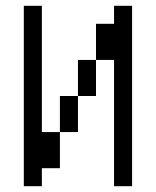

<svg xmlns="http://www.w3.org/2000/svg" viewBox="-20 -645 540 665"><path d="M125 -62.5H187.5Q187.5 -62.5 187.5 -187.5H125V-625H62.5Q62.5 -625 62.5 0H125ZM375 -437.5V0H437.5Q437.5 0 437.5 -625H375V-562.5H312.5Q312.5 -562.5 312.5 -437.5H250Q250 -437.5 250 -312.5H187.5Q187.5 -312.5 187.5 -187.5H250Q250 -187.5 250 -312.5H312.5Q312.5 -312.5 312.5 -437.5Z"/></svg>

Font: Unifont
Style: Regular
Weight: 500
Version: Version 13.0.05